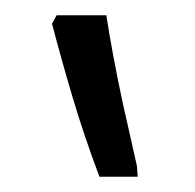

<svg xmlns="http://www.w3.org/2000/svg" viewBox="-20 -834 255 251"><path d="M160 -603H110Q90 -656 75 -706.5Q60 -757 48 -803L54 -814H119Q122 -794 128 -761.5Q134 -729 141 -697L159 -617Z"/></svg>

Font: Noto Serif Armenian Condensed Medium
Style: Regular
Weight: 500
Width: 3
Designer: Monotype Design Team
Foundry: Monotype Imaging Inc.
Version: Version 2.008; ttfautohint (v1.8.4.7-5d5b)